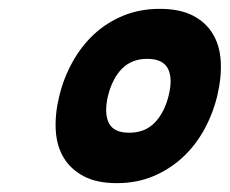

<svg xmlns="http://www.w3.org/2000/svg" viewBox="-20 -839 519 434"><path d="M471 -622Q461 -581 441 -545Q421 -509 392 -482.5Q363 -456 326 -440.5Q289 -425 244 -425Q199 -425 169.5 -440.5Q140 -456 124 -482.5Q108 -509 106 -545Q104 -581 114 -622Q124 -663 144 -699Q164 -735 192.5 -761.5Q221 -788 258.5 -803.5Q296 -819 341 -819Q386 -819 415.5 -804Q445 -789 461 -762.5Q477 -736 479 -700Q481 -664 471 -622ZM361 -622Q371 -662 359.5 -684Q348 -706 313 -706Q278 -706 256 -684Q234 -662 224 -622Q215 -583 226 -561Q237 -539 272 -539Q307 -539 329 -561Q351 -583 361 -622Z"/></svg>

Font: TypoPRO Sinkin Sans
Style: 800 Black Italic
Weight: 900
Italic angle: -112°
Designer: Keith Bates
Foundry: K-Type
Version: Sinkin Sans (version 1.0)  by Keith Bates   •   © 2014   www